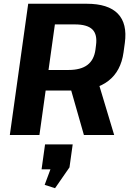

<svg xmlns="http://www.w3.org/2000/svg" viewBox="-20 -720 702 1024"><path d="M130.4 -700H442.5Q556.9 -700 608.4 -647.2Q659.8 -594.3 645.8 -491.2L638.8 -440.3Q624.8 -340.3 558 -288.7Q491.3 -237.1 377.4 -237.1H216L231.8 -346.8H345.3Q410.7 -346.8 446.2 -373.6Q481.7 -400.3 489.1 -455.3L492 -478.4Q499.9 -536.3 472.7 -563Q445.4 -589.8 379.5 -589.8H237.4L278.1 -628.2L190.3 0H32.4ZM350.7 -269H508L588.9 0H427.5ZM367.7 50 350.6 172.6 273.6 283.7 218.2 265.9 279.3 101.7 328.6 183.2H201.7L220.3 50Z"/></svg>

Font: Pathway Extreme 8pt Thin
Style: Italic
Weight: 100
Italic angle: -8°
Designer: Eduardo Rodriguez Tunni
Foundry: Eduardo Rodriguez Tunni
Version: Version 1.000